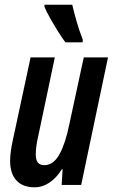

<svg xmlns="http://www.w3.org/2000/svg" viewBox="-20 -786 479 816"><path d="M127 10Q76 10 49.5 -19.5Q23 -49 23 -102Q23 -120 26 -143Q29 -166 34 -188L110 -542H213L143 -210Q132 -164 132 -129Q132 -84 168 -84Q207 -84 232.5 -130Q258 -176 274 -255L336 -542H439L325 0H242L246 -67H243Q221 -31 191 -10.5Q161 10 127 10ZM258 -606Q245 -623 227.5 -651Q210 -679 193.5 -708Q177 -737 169 -757V-766H287Q295 -732 305.5 -695Q316 -658 332 -617L331 -606Z"/></svg>

Font: Noto Sans ExtraCondensed SemiBold
Style: Italic
Weight: 600
Width: 2
Italic angle: -12°
Designer: Monotype Design Team
Foundry: Monotype Imaging Inc.
Version: Version 2.013; ttfautohint (v1.8.4.7-5d5b)